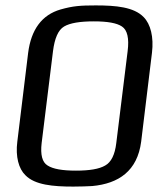

<svg xmlns="http://www.w3.org/2000/svg" viewBox="-20 -680 584 710"><path d="M542 -485C549 -543 537 -591 511 -617C475 -654 409 -660 334 -660C277 -660 250 -658 204 -645C135 -625 95 -571 84 -484L44 -156C37 -101 49 -56 74 -32C109 4 176 10 251 10C278 10 301 9 321 8C419 -1 488 -48 502 -156ZM410 -151C405 -108 391 -80 369 -68C347 -55 311 -49 261 -49C211 -49 176 -55 156 -68C136 -80 129 -108 134 -151L176 -491C182 -538 195 -569 217 -582C239 -595 276 -601 327 -601C377 -601 412 -595 431 -582C451 -569 458 -538 452 -491Z"/></svg>

Font: Gamestation Display
Style: Italic
Weight: 400
Designer: Jonas Hecksher
Foundry: Jonas Hecksher, Playtypeª, e-types AS
Version: Version 1.003